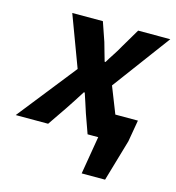

<svg xmlns="http://www.w3.org/2000/svg" viewBox="-141 -583 771 841"><g transform="rotate(15 244.0 -162.0)"><path d="M305.3 172 334.2 0H306.8L329.3 -115H483.4L466.5 -16.9L411.4 172ZM-39.8 0 169.8 -265.2 83.6 -496.1H222.4L252.2 -409.7Q257.9 -388.5 264 -367.9Q270.2 -347.4 275.9 -326.4H279.9Q292.2 -347.2 306 -367.9Q319.9 -388.7 331.3 -409.7L382.4 -496.1H528.1L333.9 -234.5L426.4 0H286L255.1 -86.6Q247.7 -107.9 241 -130.2Q234.3 -152.4 226.6 -173.6H222.6Q209.6 -152.4 195.4 -130.9Q181.3 -109.3 166.5 -86.9L107.1 0Z"/></g></svg>

Font: Source Sans Variable
Style: Italic
Weight: 200
Italic angle: -11°
Designer: Paul D. Hunt
Foundry: Adobe Systems Incorporated
Version: Version 3.006;hotconv 1.0.111;makeotfexe 2.5.65597